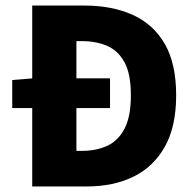

<svg xmlns="http://www.w3.org/2000/svg" viewBox="-20 -671 698 691"><path d="M24 -282V-383L98 -389H376V-282ZM96 0V-651H284Q383 -651 457.5 -617.5Q532 -584 573 -513Q614 -442 614 -328Q614 -215 573 -142.5Q532 -70 460 -35Q388 0 293 0ZM255 -128H274Q326 -128 365.5 -146Q405 -164 428 -207.5Q451 -251 451 -328Q451 -405 428 -447Q405 -489 365.5 -506Q326 -523 274 -523H255Z"/></svg>

Font: Source Sans 3 ExtraLight ExtraBold
Style: Regular
Weight: 800
Version: Version 3.052;hotconv 1.1.0;makeotfexe 2.6.0